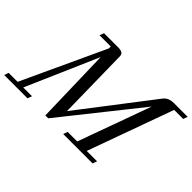

<svg xmlns="http://www.w3.org/2000/svg" viewBox="-170 -967 1271 1271"><g transform="rotate(45 465.5 -331.5)"><path d="M-62.5 0 -51.8 -30.8H32.2L303.2 -615.2L302.7 -632.3H197.8L209 -663.1H340.3Q366.7 -663.1 378.9 -655.3Q391.1 -647.5 391.6 -627.4L400.4 -125L788.6 -630.4Q814 -663.1 863.3 -663.1H992.2L981.4 -632.3H896.5L679.2 -30.8H776.4L765.1 0H489.7L501 -30.8H590.3L775.9 -543L346.2 -3.4H319.3L305.2 -535.6L85 -30.8H167L155.8 0Z"/></g></svg>

Font: Elstob 10pt
Style: Italic
Weight: 400
Italic angle: -20°
Designer: Peter S. Baker
Version: Version 1.015